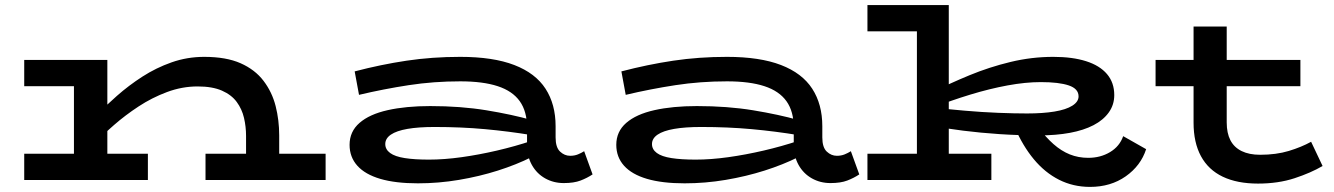

<svg xmlns="http://www.w3.org/2000/svg" viewBox="-20 -706 5233 753"><path d="M945 0V-173Q945 -209 937 -243.5Q929 -278 908.5 -306Q888 -334 850.5 -350.5Q813 -367 755 -367Q694 -367 635 -345Q576 -323 523.5 -288.5Q471 -254 427.5 -216Q384 -178 354 -146V-250Q392 -289 438.5 -330Q485 -371 538.5 -405.5Q592 -440 653 -461.5Q714 -483 781 -483Q867 -483 923.5 -458Q980 -433 1013.5 -389Q1047 -345 1061 -290Q1075 -235 1075 -175V0ZM75 0V-103H560V0ZM270 0V-471H401V0ZM75 -368V-471H370V-368ZM786 0V-103H1257V0Z M2191 12Q2151 12 2118 -6.5Q2085 -25 2066 -59Q2047 -93 2047 -138V-205Q2047 -269 2018.5 -309Q1990 -349 1932 -368Q1874 -387 1785 -387Q1681 -387 1583 -372Q1485 -357 1388 -334L1371 -426Q1474 -453 1574.5 -468Q1675 -483 1785 -483Q1914 -483 1997 -451Q2080 -419 2119.5 -358Q2159 -297 2159 -211V-167Q2159 -128 2176.5 -111.5Q2194 -95 2216 -95Q2233 -95 2246.5 -100.5Q2260 -106 2271 -113L2304 -22Q2283 -8 2257 2Q2231 12 2191 12ZM1619 13Q1531 13 1471.5 -4.5Q1412 -22 1381.5 -56Q1351 -90 1351 -138Q1351 -190 1390 -224Q1429 -258 1500.5 -274Q1572 -290 1667 -290Q1787 -290 1887.5 -273.5Q1988 -257 2066 -235V-176Q1975 -191 1882 -199.5Q1789 -208 1684 -208Q1621 -208 1578 -200.5Q1535 -193 1513 -178Q1491 -163 1491 -141Q1491 -120 1510 -106Q1529 -92 1567.5 -86Q1606 -80 1662 -80Q1722 -80 1790 -89.5Q1858 -99 1929 -115.5Q2000 -132 2066 -154L2065 -90Q2005 -60 1932.5 -37Q1860 -14 1780 -0.5Q1700 13 1619 13Z M3237 12Q3197 12 3164 -6.5Q3131 -25 3112 -59Q3093 -93 3093 -138V-205Q3093 -269 3064.5 -309Q3036 -349 2978 -368Q2920 -387 2831 -387Q2727 -387 2629 -372Q2531 -357 2434 -334L2417 -426Q2520 -453 2620.5 -468Q2721 -483 2831 -483Q2960 -483 3043 -451Q3126 -419 3165.5 -358Q3205 -297 3205 -211V-167Q3205 -128 3222.5 -111.5Q3240 -95 3262 -95Q3279 -95 3292.5 -100.5Q3306 -106 3317 -113L3350 -22Q3329 -8 3303 2Q3277 12 3237 12ZM2665 13Q2577 13 2517.5 -4.5Q2458 -22 2427.5 -56Q2397 -90 2397 -138Q2397 -190 2436 -224Q2475 -258 2546.5 -274Q2618 -290 2713 -290Q2833 -290 2933.5 -273.5Q3034 -257 3112 -235V-176Q3021 -191 2928 -199.5Q2835 -208 2730 -208Q2667 -208 2624 -200.5Q2581 -193 2559 -178Q2537 -163 2537 -141Q2537 -120 2556 -106Q2575 -92 2613.5 -86Q2652 -80 2708 -80Q2768 -80 2836 -89.5Q2904 -99 2975 -115.5Q3046 -132 3112 -154L3111 -90Q3051 -60 2978.5 -37Q2906 -14 2826 -0.5Q2746 13 2665 13Z M4055 -175Q3975 -175 3900 -180Q3825 -185 3757.5 -193.5Q3690 -202 3631 -213L3632 -285Q3694 -278 3762.5 -272Q3831 -266 3895 -263.5Q3959 -261 4008 -261Q4070 -261 4115.5 -268.5Q4161 -276 4185.5 -291.5Q4210 -307 4210 -328Q4210 -358 4171.5 -371Q4133 -384 4062 -384Q4002 -384 3931.5 -371Q3861 -358 3785.5 -335Q3710 -312 3633 -282V-343Q3705 -379 3782.5 -411Q3860 -443 3943 -463Q4026 -483 4111 -483Q4186 -483 4239.5 -466Q4293 -449 4321.5 -415.5Q4350 -382 4350 -333Q4350 -295 4328.5 -265Q4307 -235 4268.5 -215Q4230 -195 4176 -185Q4122 -175 4055 -175ZM3382 0V-103H3868V0ZM3576 -33V-686H3701V-33ZM3382 -583V-686H3692V-583ZM4255 27Q4189 27 4133.5 -1Q4078 -29 4034.5 -81.5Q3991 -134 3960 -206H4053Q4081 -168 4111.5 -141Q4142 -114 4175.5 -100.5Q4209 -87 4248 -87Q4296 -87 4333.5 -109.5Q4371 -132 4385 -172L4475 -121Q4454 -56 4395 -14.5Q4336 27 4255 27Z M4914 14Q4832 14 4775.5 -13Q4719 -40 4690 -93.5Q4661 -147 4661 -225V-602H4791V-226Q4791 -184 4805.5 -156Q4820 -128 4849.5 -113.5Q4879 -99 4922 -99Q4985 -99 5034.5 -114Q5084 -129 5122 -150L5167 -55Q5121 -28 5057 -7Q4993 14 4914 14ZM4512 -368V-471H5080V-368Z"/></svg>

Font: BioRhyme Expanded SemiBold
Style: Regular
Weight: 600
Width: 7
Designer: Aoife Mooney
Foundry: Aoife Mooney Type
Version: Version 1.600;gftools[0.9.33]